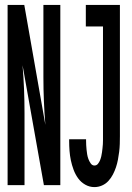

<svg xmlns="http://www.w3.org/2000/svg" viewBox="-20 -755 540 783"><path d="M11 0V-735H79L165 -246Q161 -294 159 -343Q157 -392 157 -441V-735H226V0H159L72 -489Q76 -441 78 -392Q80 -343 80 -294V0ZM365 8Q345 8 327.5 -2Q310 -12 298.5 -28Q287 -44 280 -63Q273 -82 269 -101Q265 -120 263.5 -140Q262 -160 262 -180V-187H331V-183Q331 -173 331.5 -163.5Q332 -154 333 -144.5Q334 -135 335.5 -125.5Q337 -116 340.5 -106.5Q344 -97 350 -88.5Q356 -80 365 -80Q374 -80 379.5 -87Q385 -94 388 -101.5Q391 -109 393 -117.5Q395 -126 396 -134Q397 -142 398 -150.5Q399 -159 399.5 -167Q400 -175 400 -183.5Q400 -192 400 -200V-647H330V-735H469V-200Q469 -184 468.5 -168Q468 -152 466 -136Q464 -120 461 -104Q458 -88 453 -73Q448 -58 440.5 -43.5Q433 -29 422 -17Q411 -5 396 1.5Q381 8 365 8Z"/></svg>

Font: Iosevka Term Curly Semibold
Style: Regular
Weight: 600
Designer: Belleve Invis
Foundry: Belleve Invis
Version: Version 32.3.0